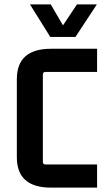

<svg xmlns="http://www.w3.org/2000/svg" viewBox="-20 -858 480 878"><path d="M210 -689 117 -838H212L268 -742L332 -838H423L325 -689ZM424 -106V0H213Q57 0 57 -139V-496Q57 -635 213 -635H424V-529H188Q176 -529 176 -517V-118Q176 -106 188 -106Z"/></svg>

Font: Gemunu Libre
Style: Bold
Weight: 700
Designer: Puspanada Ekanayake, Sola Matas, Pathum Egodawatta, Kosala Senevirathne
Foundry: mooniak
Version: Version 1.100